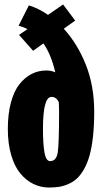

<svg xmlns="http://www.w3.org/2000/svg" viewBox="-20 -827 490 858"><path d="M172 -251Q172 -183.5 178.8 -145.2Q185.5 -107 204 -107Q231.5 -107 237.8 -144.2Q244 -181.5 244 -327Q244 -341.5 243 -369.5Q232.5 -394 210 -394Q172 -394 172 -251ZM109 -803Q152 -790 194.5 -760.5L262 -807L316 -735L265 -698.5Q326 -632 363.5 -538Q401 -444 401 -327Q401 -265.5 395.5 -216.2Q390 -167 380.2 -132.2Q370.5 -97.5 355.8 -71.5Q341 -45.5 324.5 -30Q308 -14.5 286.5 -5Q265 4.5 244.5 7.8Q224 11 199 11Q162 11 129.5 -4.8Q97 -20.5 71 -51.8Q45 -83 30 -134.2Q15 -185.5 15 -251Q15 -317.5 28.8 -368.8Q42.5 -420 66.8 -450.5Q91 -481 121.2 -496.5Q151.5 -512 187 -512Q208 -512 227 -504Q208.5 -583.5 174 -633L128 -600L65 -671L103 -697Q84.5 -706.5 63 -712Z"/></svg>

Font: League Mono Condensed ExtraBold
Style: Regular
Weight: 800
Width: 1
Designer: Tyler Finck
Foundry: The League of Moveable Type / Tyler Finck
Version: Version 2.210